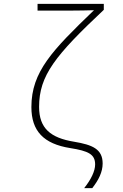

<svg xmlns="http://www.w3.org/2000/svg" viewBox="-20 -780 640 997"><path d="M417 197H459C492 155 513 113 513 69C513 -6 460 -28 365 -44C242 -64 183 -114 183 -225C183 -388 267 -492 519 -729V-760H175V-725H349C394 -725 432 -726 468 -727C252 -519 143 -408 143 -224C143 -100 206 -33 345 -11C439 4 474 21 474 74C474 108 453 152 417 197Z"/></svg>

Font: Noto Sans Mono ExtraLight
Style: Regular
Weight: 200
Designer: Monotype Design Team
Foundry: Monotype Imaging Inc.
Version: Version 2.014